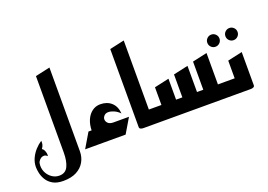

<svg xmlns="http://www.w3.org/2000/svg" viewBox="-132 -1162 2406 1724"><g transform="rotate(-20 1071.0 -300.0)"><path d="M305 -40V-769L445 -800V0Q445 56 419 101.5Q393 147 342.5 173.5Q292 200 216 200Q155 200 117 178Q79 156 59 123Q39 90 32 56.5Q25 23 25 0Q25 -44 43.5 -84Q62 -124 91 -155.5Q120 -187 151 -207Q153 -188 149 -171Q145 -154 131 -135Q142 -130 149.5 -115.5Q157 -101 160 -85Q163 -69 160 -57Q144 -72 128 -72.5Q112 -73 98 -64Q84 -54 75 -39.5Q66 -25 66 1Q66 40 84 72Q102 104 132 123.5Q162 143 198 143Q257 143 281 93Q305 43 305 -40Z M495 0 578 -140H608Q609 -196 628.5 -240Q648 -284 682 -309Q716 -334 759 -334Q825 -334 866 -296.5Q907 -259 912 -191Q887 -217 857.5 -230Q828 -243 804 -243Q778 -243 763.5 -227Q749 -211 749 -194Q749 -173 765.5 -156.5Q782 -140 818 -140H965L882 0Z M1055 0Q1055 0 1045 -0.5Q1035 -1 1025 -6Q1015 -11 1015 -23V-769L1155 -800V-140H1235V0Z M1195 0V-140H1275V-309L1415 -340V-140H1475V-359L1615 -390V-140H1675V-409L1815 -440V-140H1935V0Z M2084 -465Q2060 -465 2043 -482Q2026 -499 2026 -523Q2026 -547 2043 -564Q2060 -581 2084 -581Q2108 -581 2125 -564Q2142 -547 2142 -523Q2142 -499 2125 -482Q2108 -465 2084 -465ZM1911 -465Q1887 -465 1870 -482Q1853 -499 1853 -523Q1853 -547 1870 -564Q1887 -581 1911 -581Q1935 -581 1952 -564Q1969 -547 1969 -523Q1969 -499 1952 -482Q1935 -465 1911 -465Z M1895 0V-140H1975V-309L2115 -340V-23Q2115 -11 2105 -6Q2095 -1 2085 -0.5Q2075 0 2075 0Z"/></g></svg>

Font: Reem Kufi
Style: Bold
Weight: 700
Designer: Khaled Hosny
Version: Version 1.001